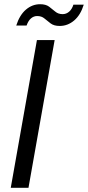

<svg xmlns="http://www.w3.org/2000/svg" viewBox="-20 -890 417 910"><path d="M31 0 155 -700H239L115 0ZM57 -769Q73 -819 103 -844.5Q133 -870 170 -870Q197 -870 212.5 -858.5Q228 -847 242 -835Q256 -823 277 -823Q294 -823 307.5 -834.5Q321 -846 328 -868H377Q362 -819 331.5 -793Q301 -767 263 -767Q236 -767 220 -779Q204 -791 190.5 -802.5Q177 -814 156 -814Q140 -814 127 -803Q114 -792 106 -769Z"/></svg>

Font: DM Sans 12pt
Style: Italic
Weight: 400
Italic angle: -10°
Version: Version 4.004;gftools[0.9.30]